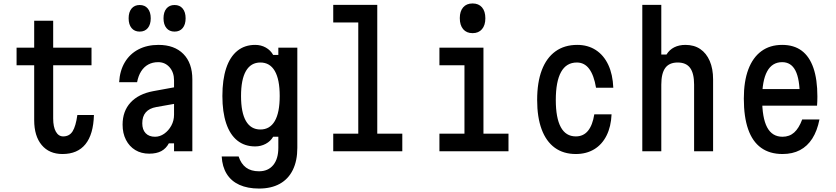

<svg xmlns="http://www.w3.org/2000/svg" viewBox="-20 -876 4840 1112"><path d="M288 -756V-600H510V-498H288V-190Q288 -141 303.5 -113.5Q319 -86 346 -86Q382 -86 400.5 -115.5Q419 -145 428 -210H524Q521 -98 475 -41Q429 16 342 16Q265 16 221.5 -36Q178 -88 178 -180V-498H76V-600H178V-756Z M998 -372V-276L885 -256Q845 -249 824.5 -225.5Q804 -202 804 -162Q804 -125 823.5 -104.5Q843 -84 878 -84Q906 -84 931 -101.5Q956 -119 972 -148Q988 -177 988 -212V-410Q988 -457 962 -486.5Q936 -516 896 -516Q864 -516 839 -502.5Q814 -489 797.5 -463Q781 -437 774 -400H670Q674 -467 703 -515.5Q732 -564 782 -590Q832 -616 898 -616Q990 -616 1042 -563.5Q1094 -511 1094 -416V0H988V-46H958Q942 -16 914.5 -1Q887 14 844 14Q798 14 763.5 -7Q729 -28 709.5 -66Q690 -104 690 -154Q690 -232 736 -282Q782 -332 867 -348ZM789 -693Q759 -693 742 -713.5Q725 -734 725 -770Q725 -806 742 -826.5Q759 -847 789 -847Q819 -847 836 -826.5Q853 -806 853 -770Q853 -734 836 -713.5Q819 -693 789 -693ZM991 -693Q961 -693 944 -713.5Q927 -734 927 -770Q927 -806 944 -826.5Q961 -847 991 -847Q1021 -847 1038 -826.5Q1055 -806 1055 -770Q1055 -734 1038 -713.5Q1021 -693 991 -693Z M1702 -20Q1702 55 1676 108Q1650 161 1600.5 188.5Q1551 216 1480 216Q1414 216 1366.5 194.5Q1319 173 1293 131Q1267 89 1264 30H1362Q1376 73 1405 94.5Q1434 116 1480 116Q1533 116 1562.5 80Q1592 44 1592 -20V-84H1562Q1547 -58 1519 -43Q1491 -28 1458 -28Q1397 -28 1354.5 -62Q1312 -96 1290 -161.5Q1268 -227 1268 -320Q1268 -415 1290 -481Q1312 -547 1354.5 -581.5Q1397 -616 1458 -616Q1492 -616 1519.5 -600.5Q1547 -585 1562 -558H1592V-600H1702ZM1376 -320Q1376 -224 1404.5 -175Q1433 -126 1488 -126Q1543 -126 1571.5 -175Q1600 -224 1600 -320Q1600 -416 1571.5 -465Q1543 -514 1488 -514Q1433 -514 1404.5 -465Q1376 -416 1376 -320Z M1910 -848H2165V-102H2310V0H1910V-102H2055V-746H1910Z M2525 -600H2780V-102H2925V0H2525V-102H2670V-498H2525ZM2717 -684Q2682 -684 2662.5 -707Q2643 -730 2643 -771Q2643 -811 2662.5 -833.5Q2682 -856 2717 -856Q2752 -856 2771.5 -833.5Q2791 -811 2791 -770Q2791 -730 2771.5 -707Q2752 -684 2717 -684Z M3315 16Q3243 16 3193 -20.5Q3143 -57 3117 -127Q3091 -197 3091 -297Q3091 -399 3118 -470Q3145 -541 3197 -578.5Q3249 -616 3323 -616Q3385 -616 3431 -586Q3477 -556 3503 -500.5Q3529 -445 3532 -368H3432Q3420 -440 3392.5 -477Q3365 -514 3321 -514Q3260 -514 3229.5 -459Q3199 -404 3199 -297Q3199 -193 3228 -139.5Q3257 -86 3315 -86Q3359 -86 3385.5 -118.5Q3412 -151 3422 -214H3522Q3519 -143 3493 -91Q3467 -39 3421.5 -11.5Q3376 16 3315 16Z M3700 0V-848H3810V-560H3840Q3857 -588 3885 -602Q3913 -616 3950 -616Q4000 -616 4035.5 -592Q4071 -568 4090.5 -523Q4110 -478 4110 -416V0H4000V-386Q4000 -451 3977 -482.5Q3954 -514 3905 -514Q3856 -514 3833 -482.5Q3810 -451 3810 -386V0Z M4366 -360H4650L4612 -317Q4612 -418 4587 -467Q4562 -516 4510 -516Q4452 -516 4423 -462.5Q4394 -409 4394 -305Q4394 -193 4423 -138.5Q4452 -84 4512 -84Q4552 -84 4579.5 -108.5Q4607 -133 4626 -184H4726Q4713 -118 4684.5 -73.5Q4656 -29 4613 -6.5Q4570 16 4512 16Q4438 16 4388 -20Q4338 -56 4313 -127.5Q4288 -199 4288 -305Q4288 -405 4314 -474Q4340 -543 4389.5 -579.5Q4439 -616 4510 -616Q4578 -616 4623 -582.5Q4668 -549 4691 -482.5Q4714 -416 4714 -317Q4714 -304 4713.5 -289.5Q4713 -275 4712 -264H4366Z"/></svg>

Font: Martian Mono Condensed
Style: Regular
Weight: 400
Width: 3
Designer: Roman Shamin
Foundry: Evil Martians
Version: Version 1.000